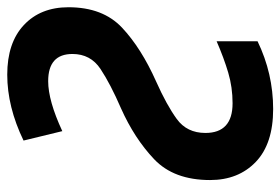

<svg xmlns="http://www.w3.org/2000/svg" viewBox="-142 -622 774 530"><g transform="rotate(-90 245.0 -357.0)"><path d="M396 -33V-146Q350 -126 309.5 -114Q269 -102 225 -102Q143 -102 143 -177Q143 -228 181.5 -256Q220 -284 285 -313Q377 -354 433.5 -407Q490 -460 490 -555Q490 -632 441 -678Q392 -724 304 -724Q215 -724 122 -679L148 -572Q232 -611 286 -611Q361 -611 361 -544Q361 -494 319.5 -466.5Q278 -439 211 -410Q128 -373 70.5 -318.5Q13 -264 13 -164Q13 -86 63 -38Q113 10 209 10Q307 10 396 -33Z"/></g></svg>

Font: Noto Sans UI SemiCondensed
Style: Bold Italic
Weight: 700
Width: 4
Designer: Monotype Design Team
Foundry: Monotype Imaging Inc.
Version: 1.001